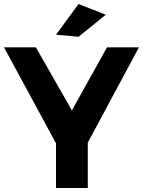

<svg xmlns="http://www.w3.org/2000/svg" viewBox="-23 -936 712 956"><path d="M414.1 0H255.9V-222.2L-2.9 -700.2H155.8L335 -386.2L509.8 -700.2H668.9L414.1 -226.1ZM368.2 -916 503.9 -862.8 368.2 -752.9 255.9 -763.2Z"/></svg>

Font: Montserrat-SemiBold
Style: Regular
Weight: 600
Designer: Julieta Ulanovsky
Foundry: Julieta Ulanovsky
Version: Version 6.001